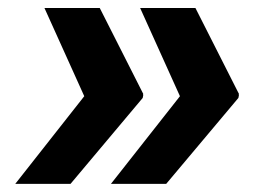

<svg xmlns="http://www.w3.org/2000/svg" viewBox="-20 -534 669 476"><path d="M154.8 -78.1H17.8L188.9 -295.5L90.2 -514.2H227.3L335.2 -301.1L334.5 -298.3H335.2L333.8 -291.2ZM392 -78.1H255L426.1 -295.5L327.4 -514.2H464.5L572.4 -301.1L571.7 -298.3H572.4L571 -291.2Z"/></svg>

Font: Linik Sans
Style: Bold Italic
Weight: 700
Italic angle: 9°
Designer: Fonts by Rasmus Andersson / Changes by Cristiano Sobral with parts from Marc Monis
Foundry: rsms
Version: Version 3.020; ttfautohint (v1.6)